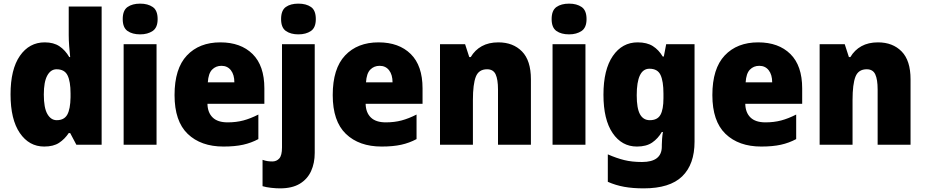

<svg xmlns="http://www.w3.org/2000/svg" viewBox="-20 -796 5086 1056"><path d="M223 10Q140 10 89 -64.5Q38 -139 38 -277Q38 -415 89.5 -489Q141 -563 226 -563Q275 -563 307 -541.5Q339 -520 361 -482H366Q363 -509 360.5 -542Q358 -575 358 -603V-760H539V0H400L366 -64H358Q336 -31 305 -10.5Q274 10 223 10ZM292 -135Q333 -135 350 -165.5Q367 -196 368 -261V-282Q368 -348 351.5 -381.5Q335 -415 291 -415Q259 -415 240 -380.5Q221 -346 221 -276Q221 -203 240.5 -169Q260 -135 292 -135Z M751 -776Q793 -776 820 -757.5Q847 -739 847 -691Q847 -644 819.5 -625.5Q792 -607 751 -607Q708 -607 681.5 -625.5Q655 -644 655 -691Q655 -739 681.5 -757.5Q708 -776 751 -776ZM841 -553V0H660V-553Z M1192 -563Q1304 -563 1369 -499Q1434 -435 1434 -310V-225H1121Q1122 -177 1149.5 -150Q1177 -123 1232 -123Q1279 -123 1318.5 -133.5Q1358 -144 1401 -166V-31Q1362 -10 1317 0Q1272 10 1209 10Q1085 10 1012.5 -59.5Q940 -129 940 -273Q940 -419 1008 -491Q1076 -563 1192 -563ZM1198 -434Q1167 -434 1146.5 -413Q1126 -392 1123 -343H1269Q1269 -385 1250 -409.5Q1231 -434 1198 -434Z M1526 -691Q1526 -739 1552 -757.5Q1578 -776 1621 -776Q1664 -776 1690.5 -757.5Q1717 -739 1717 -691Q1717 -644 1690 -625.5Q1663 -607 1621 -607Q1579 -607 1552.5 -625.5Q1526 -644 1526 -691ZM1520 240Q1498 240 1471 237Q1444 234 1424 228V83Q1438 88 1450.5 90Q1463 92 1478 92Q1501 92 1516 75.5Q1531 59 1531 15V-553H1711V45Q1711 101 1691 145Q1671 189 1629 214.5Q1587 240 1520 240Z M2062 -563Q2174 -563 2239 -499Q2304 -435 2304 -310V-225H1991Q1992 -177 2019.5 -150Q2047 -123 2102 -123Q2149 -123 2188.5 -133.5Q2228 -144 2271 -166V-31Q2232 -10 2187 0Q2142 10 2079 10Q1955 10 1882.5 -59.5Q1810 -129 1810 -273Q1810 -419 1878 -491Q1946 -563 2062 -563ZM2068 -434Q2037 -434 2016.5 -413Q1996 -392 1993 -343H2139Q2139 -385 2120 -409.5Q2101 -434 2068 -434Z M2721 -563Q2802 -563 2851 -513Q2900 -463 2900 -360V0H2719V-304Q2719 -359 2706 -387Q2693 -415 2659 -415Q2613 -415 2597 -374Q2581 -333 2581 -246V0H2400V-553H2538L2561 -482H2569Q2592 -521 2630 -542Q2668 -563 2721 -563Z M3110 -776Q3152 -776 3179 -757.5Q3206 -739 3206 -691Q3206 -644 3178.5 -625.5Q3151 -607 3110 -607Q3067 -607 3040.5 -625.5Q3014 -644 3014 -691Q3014 -739 3040.5 -757.5Q3067 -776 3110 -776ZM3200 -553V0H3019V-553Z M3487 -563Q3538 -563 3570.5 -542.5Q3603 -522 3625 -485H3631L3644 -553H3800V-17Q3800 108 3732 174Q3664 240 3520 240Q3460 240 3413 231.5Q3366 223 3323 204V53Q3371 74 3413.5 84.5Q3456 95 3511 95Q3620 95 3620 10V1Q3620 -13 3621.5 -32.5Q3623 -52 3626 -70H3620Q3599 -34 3567 -12Q3535 10 3483 10Q3400 10 3349.5 -64Q3299 -138 3299 -275Q3299 -413 3350.5 -488Q3402 -563 3487 -563ZM3552 -418Q3482 -418 3482 -272Q3482 -200 3500 -167.5Q3518 -135 3554 -135Q3596 -135 3612.5 -164.5Q3629 -194 3629 -256V-281Q3629 -349 3613 -383.5Q3597 -418 3552 -418Z M4150 -563Q4262 -563 4327 -499Q4392 -435 4392 -310V-225H4079Q4080 -177 4107.5 -150Q4135 -123 4190 -123Q4237 -123 4276.5 -133.5Q4316 -144 4359 -166V-31Q4320 -10 4275 0Q4230 10 4167 10Q4043 10 3970.5 -59.5Q3898 -129 3898 -273Q3898 -419 3966 -491Q4034 -563 4150 -563ZM4156 -434Q4125 -434 4104.5 -413Q4084 -392 4081 -343H4227Q4227 -385 4208 -409.5Q4189 -434 4156 -434Z M4809 -563Q4890 -563 4939 -513Q4988 -463 4988 -360V0H4807V-304Q4807 -359 4794 -387Q4781 -415 4747 -415Q4701 -415 4685 -374Q4669 -333 4669 -246V0H4488V-553H4626L4649 -482H4657Q4680 -521 4718 -542Q4756 -563 4809 -563Z"/></svg>

Font: Noto Sans Myanmar UI SemiCondensed Black
Style: Regular
Weight: 900
Width: 4
Designer: Monotype Design Team
Foundry: Monotype Imaging Inc.
Version: Version 2.103; ttfautohint (v1.8.4.7-5d5b)